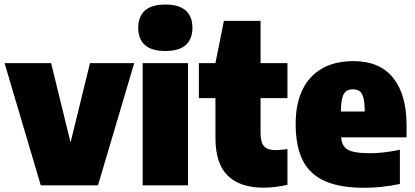

<svg xmlns="http://www.w3.org/2000/svg" viewBox="-26 -834 1867 864"><path d="M379 -550H578L415 0H157.5L-5.5 -550H204L291.5 -193Z M616 0V-550H820V0ZM596 -709Q596 -759.5 626 -786.5Q656 -813.5 718 -813.5Q780 -813.5 810 -786.5Q840 -759.5 840 -709Q840 -658.5 810 -631.5Q780 -604.5 718 -604.5Q656 -604.5 626 -631.5Q596 -658.5 596 -709Z M1146.5 -392.5V-240.5Q1146.5 -208.5 1153.2 -191Q1160 -173.5 1175.2 -166Q1190.5 -158.5 1218 -158.5Q1231.5 -158.5 1267.5 -163V-2.5Q1244.5 3 1215.8 6.8Q1187 10.5 1161 10.5Q1053.5 10.5 998.5 -43.8Q943.5 -98 943.5 -213V-392.5H869V-550H943.5L981.5 -740H1146.5V-550H1267.5V-392.5Z M1803.5 -216H1509Q1511.5 -188 1524 -173Q1536.5 -158 1564 -151.2Q1591.5 -144.5 1641 -144.5Q1697.5 -144.5 1773.5 -160V-6Q1691.5 11 1613 11Q1503.5 11 1435.8 -19.2Q1368 -49.5 1336.2 -112.5Q1304.5 -175.5 1304.5 -277Q1304.5 -365 1334.2 -428.2Q1364 -491.5 1422.2 -525.2Q1480.5 -559 1564.5 -559Q1682.5 -559 1743 -483.8Q1803.5 -408.5 1803.5 -270ZM1508 -332H1615.5Q1615 -371 1609.5 -392.8Q1604 -414.5 1592.8 -423.2Q1581.5 -432 1562.5 -432Q1543 -432 1531.5 -423.2Q1520 -414.5 1514.2 -393Q1508.5 -371.5 1508 -332Z"/></svg>

Font: Encode Sans SemiCondensed Black
Style: Regular
Weight: 900
Width: 4
Designer: Multiple Designers
Foundry: Impallari Type
Version: Version 2.000